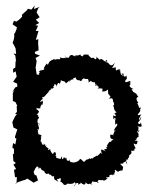

<svg xmlns="http://www.w3.org/2000/svg" viewBox="-20 -663 565 702"><path d="M492 -226C484 -224 489 -230 496 -245C476 -236 487 -249 487 -249C499 -261 489 -265 490 -260C495 -264 497 -275 489 -268C483 -286 483 -288 477 -283C493 -292 482 -286 486 -287C478 -297 476 -307 486 -309C484 -312 479 -317 485 -307C484 -310 482 -322 466 -327C466 -325 471 -326 460 -336C463 -334 461 -338 469 -337C457 -342 452 -348 454 -350C464 -364 444 -359 457 -361C459 -374 446 -360 438 -363C437 -378 448 -367 442 -386C435 -380 435 -382 424 -394C436 -394 430 -395 432 -386C416 -388 423 -403 417 -408C426 -403 412 -401 420 -408C415 -413 403 -404 404 -405C401 -425 408 -415 391 -415C386 -414 397 -420 399 -434C390 -418 382 -423 372 -438C376 -430 371 -431 366 -441C370 -443 371 -446 372 -439C363 -432 356 -450 347 -447C343 -437 347 -445 347 -445C347 -441 348 -442 329 -458C340 -448 324 -444 330 -446C322 -449 324 -456 313 -449H319C311 -450 296 -468 306 -463C288 -463 287 -467 282 -456C293 -455 281 -455 273 -462C275 -465 277 -461 275 -464C257 -456 263 -463 251 -460C261 -461 258 -452 244 -462C233 -462 235 -455 230 -451C233 -450 220 -457 221 -449C212 -464 222 -461 217 -451C207 -449 200 -453 198 -454C203 -447 201 -445 187 -447C182 -450 191 -446 184 -445C176 -445 175 -450 176 -447C177 -444 166 -444 168 -442C154 -437 158 -421 150 -420C160 -420 162 -417 151 -431C147 -426 144 -421 140 -414C149 -408 128 -405 128 -405C132 -415 131 -406 129 -407C119 -397 119 -401 125 -400C125 -390 118 -398 124 -389L114 -391L110 -418L111 -419L114 -440L110 -451L126 -460L109 -466L107 -473L121 -479L120 -502L119 -493L120 -520L111 -517L113 -524L121 -550H111L119 -569L109 -571L123 -579L111 -591L125 -600L114 -617L115 -621L120 -633L125 -638L104 -630L107 -643L95 -628L82 -631L78 -625L60 -609L61 -602L51 -592L40 -584L31 -587L26 -574L42 -563L40 -555L35 -543L32 -540V-527L30 -517L26 -507C30 -500 34 -493 37 -486L39 -466L29 -467L36 -460L39 -436L37 -441L36 -416L28 -411V-397L37 -402L41 -383L28 -364L43 -357V-346L35 -343L25 -325L33 -333L27 -323V-294L37 -289L43 -276L41 -274L42 -254L35 -246H42L35 -237L28 -223L25 -216L29 -197L43 -190L42 -186L35 -164V-158L40 -157L36 -135L28 -140L25 -123L31 -119V-101L27 -99L29 -74L38 -67L29 -61L39 -45L31 -42L32 -36L35 -15H42L40 8L35 9L46 3L66 -4L71 -5L80 -10L103 5L120 -4L118 -6L113 -22L107 -23L103 -34L109 -47L117 -57C113 -67 125 -52 112 -66C119 -45 121 -53 127 -50C121 -45 118 -46 121 -53C135 -46 126 -47 130 -46C131 -38 144 -41 144 -31C157 -21 147 -37 150 -26C164 -34 155 -21 164 -25C170 -19 173 -15 178 -20C176 -5 182 -5 184 -4C184 -6 178 -7 194 2C182 -15 190 -3 199 -12C206 -11 200 -1 201 2C200 4 203 -3 214 13H224C220 7 224 12 228 8C239 12 253 7 251 4C247 2 265 4 251 19C254 4 271 2 266 13C278 4 274 10 275 4C290 20 296 7 291 2C295 7 304 14 308 8C318 16 322 5 309 11C321 5 315 -4 321 1C322 3 329 -1 343 6C332 5 334 8 340 -5C341 -6 356 -1 358 -7C352 -1 368 1 374 -16C374 -14 375 -4 368 -16C387 -15 379 -14 379 -21C392 -28 398 -23 399 -26C398 -32 390 -32 391 -21C404 -40 402 -32 399 -39C404 -46 404 -36 413 -35C416 -37 410 -38 428 -40C430 -60 435 -46 419 -64C429 -66 439 -63 428 -66C439 -73 443 -78 445 -62C437 -74 443 -68 442 -80C456 -79 450 -82 443 -77C460 -97 448 -91 452 -94C453 -98 465 -98 459 -113C467 -108 467 -114 474 -114C465 -115 478 -127 478 -117C471 -130 469 -134 469 -139C472 -136 484 -129 482 -149C472 -148 472 -140 490 -147C472 -142 472 -151 480 -154C475 -161 494 -162 485 -169C487 -168 489 -173 481 -182C482 -182 497 -194 485 -179C484 -196 491 -196 481 -201C500 -199 500 -196 495 -216C493 -202 482 -214 485 -215C488 -221 500 -229 495 -235ZM404 -226C396 -227 395 -227 401 -225C402 -204 398 -205 408 -212C411 -199 405 -206 396 -185C405 -188 405 -184 399 -184C403 -188 395 -181 393 -163C392 -175 400 -167 383 -171C382 -154 386 -157 395 -153C384 -145 382 -148 389 -144C377 -146 380 -144 370 -129C367 -131 380 -123 367 -125C376 -115 368 -122 360 -115C370 -108 368 -108 351 -117C347 -104 355 -109 353 -98C359 -102 346 -99 352 -108C336 -93 333 -86 332 -101C333 -87 333 -95 329 -91C320 -86 317 -86 316 -75C318 -77 320 -90 311 -82C303 -87 307 -79 297 -80C286 -72 295 -73 286 -72C288 -67 279 -81 273 -82C267 -78 265 -77 274 -81C271 -80 267 -70 245 -68C253 -70 245 -73 248 -69C229 -70 237 -79 233 -81C237 -74 222 -70 223 -86C219 -88 221 -78 214 -89C210 -78 205 -80 207 -88C206 -95 204 -87 202 -82C185 -84 181 -89 187 -92C183 -97 171 -87 185 -96C184 -108 180 -112 173 -99C172 -103 164 -106 163 -120C164 -115 149 -112 146 -111C158 -110 152 -113 158 -119C146 -128 138 -137 153 -130C135 -139 132 -141 142 -133C129 -132 135 -146 128 -146C129 -146 130 -160 131 -164C122 -154 124 -155 132 -167C129 -172 114 -173 119 -172C124 -180 112 -178 123 -193C123 -183 113 -188 119 -192C125 -189 123 -197 117 -214C112 -205 125 -218 125 -207C110 -217 121 -225 117 -225C122 -230 126 -236 118 -237C125 -239 113 -250 108 -236C126 -256 125 -255 116 -262C112 -257 117 -265 112 -269C119 -265 126 -267 127 -267C128 -280 136 -283 137 -287C138 -277 129 -278 137 -288C134 -300 139 -295 126 -289C134 -308 145 -297 134 -304C133 -306 136 -309 139 -308C143 -309 149 -318 161 -331C151 -316 162 -336 158 -330C171 -340 167 -335 165 -340C173 -337 172 -340 177 -343C170 -351 180 -343 178 -355C185 -352 184 -359 188 -346C189 -366 201 -361 197 -351C197 -361 203 -357 202 -370C211 -364 217 -369 221 -358C231 -365 237 -376 234 -361C240 -374 236 -370 251 -374C241 -381 247 -375 257 -380C258 -370 264 -369 275 -369C271 -378 268 -365 278 -367C280 -377 284 -371 286 -378C284 -374 305 -373 300 -375C301 -376 305 -370 304 -361C318 -374 308 -361 328 -362C326 -360 329 -352 334 -349C327 -347 326 -350 334 -354C337 -344 347 -347 336 -338C346 -343 359 -337 355 -338C356 -349 355 -331 353 -329C370 -326 374 -339 375 -334C376 -316 373 -322 383 -313C372 -315 386 -312 387 -306C384 -317 381 -299 375 -301C392 -305 387 -304 392 -301C396 -288 389 -282 399 -294C394 -290 397 -273 400 -278C392 -280 393 -277 397 -269C396 -266 398 -257 411 -249C401 -258 403 -243 395 -249C412 -239 400 -235 394 -242C394 -227 394 -224 400 -233Z"/></svg>

Font: Charger Distortion
Style: 1
Weight: 400
Designer: Jasper
Foundry: Cannot Into Space Fonts
Version: Version 0.98